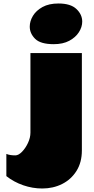

<svg xmlns="http://www.w3.org/2000/svg" viewBox="-20 -908 536 1090"><path d="M312 -888.2Q380.9 -888.2 413.8 -856.9Q446.8 -825.7 446.8 -785.2Q446.8 -754.9 428 -725.3Q409.2 -695.8 373.3 -676.5Q337.4 -657.2 285.2 -657.2Q210 -657.2 179.4 -687.7Q148.9 -718.3 148.9 -756.8Q148.9 -788.1 167 -818.1Q185.1 -848.1 221.4 -868.2Q257.8 -888.2 312 -888.2ZM16.1 -34.2Q35.6 -25.9 66.9 -25.9Q85 -25.9 105 -46.4Q125 -66.9 138.9 -96.7Q152.8 -126.5 152.8 -154.8V-606.9H444.8V-54.2Q444.8 13.7 414.3 62.3Q383.8 110.8 332.8 136.5Q281.7 162.1 220.2 162.1Q164.6 162.1 111.3 143.6Q58.1 125 16.1 91.8Z"/></svg>

Font: Rammetto One
Style: Regular
Weight: 400
Designer: Vernon Adams
Foundry: Vernon Adams
Version: Version 1.100; ttfautohint (v1.8.4.7-5d5b)